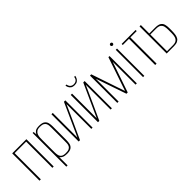

<svg xmlns="http://www.w3.org/2000/svg" viewBox="98 -1486 2461 2461"><g transform="rotate(-45 1328.5 -255.5)"><path d="M49 0V-495H306V0H282V-475H73V0Z M419 116V-495H437L440 -448Q450 -471 471.5 -486.5Q493 -502 542 -502Q598 -502 623 -482.5Q648 -463 654.5 -433.5Q661 -404 661 -372V-125Q661 -93 654.5 -62.5Q648 -32 623 -12.5Q598 7 542 7Q502 7 477.5 -4.5Q453 -16 442 -34V116ZM540 -11Q578 -11 598 -21.5Q618 -32 626.5 -49.5Q635 -67 636 -88.5Q637 -110 637 -132V-363Q637 -385 636 -406.5Q635 -428 626.5 -446Q618 -464 598 -474.5Q578 -485 540 -485Q502 -485 482 -471Q462 -457 453.5 -434.5Q445 -412 444 -385.5Q443 -359 443 -335V-123Q443 -93 448.5 -67.5Q454 -42 474.5 -26.5Q495 -11 540 -11Z M759 0V-494H783V-47L986 -494H1011V0H988V-450Q937 -337 886.5 -225Q836 -113 783 0Z M1109 0V-494H1133V-47L1336 -494H1361V0H1338V-450Q1287 -337 1236.5 -225Q1186 -113 1133 0ZM1234 -546Q1202 -546 1183 -559.5Q1164 -573 1155.5 -592Q1147 -611 1146 -627H1165Q1170 -595 1188.5 -579Q1207 -563 1234 -563Q1263 -563 1281.5 -578.5Q1300 -594 1304 -627H1323Q1321 -611 1312 -592Q1303 -573 1284.5 -559.5Q1266 -546 1234 -546Z M1459 0V-495H1482L1637 -37L1793 -495H1813V0H1790V-414L1648 0H1625L1483 -414V0Z M1926 0V-495H1949V0ZM1938 -561Q1929 -561 1922.5 -567.5Q1916 -574 1916 -583Q1916 -592 1922.5 -598Q1929 -604 1938 -604Q1947 -604 1953.5 -598Q1960 -592 1960 -583Q1960 -574 1953.5 -567.5Q1947 -561 1938 -561Z M2146 0V-475H2033V-495H2286V-475H2171V0Z M2354 0V-492H2378V-339H2485Q2539 -339 2565 -322Q2591 -305 2599.5 -275.5Q2608 -246 2608 -208V-165Q2608 -129 2604 -98.5Q2600 -68 2588 -46Q2576 -24 2552 -12Q2528 0 2487 0ZM2378 -18H2484Q2528 -18 2549 -34.5Q2570 -51 2577 -79Q2584 -107 2584 -141V-201Q2584 -231 2578.5 -258.5Q2573 -286 2552 -303.5Q2531 -321 2484 -321H2378Z"/></g></svg>

Font: Alumni Sans SC Thin
Style: Regular
Weight: 100
Designer: Robert E. Leuschke
Foundry: Robert E. Leuschke
Version: Version 1.018